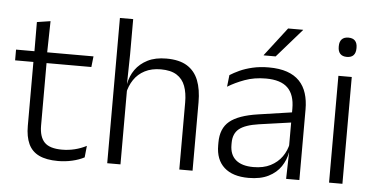

<svg xmlns="http://www.w3.org/2000/svg" viewBox="-49 -773 1710 873"><g transform="rotate(5 806.0 -336.0)"><path d="M242.5 9.5Q189 9.5 155.8 -6.5Q122.5 -22.5 107.2 -55.5Q92 -88.5 92 -137.5V-455.5H152V-144.5Q152 -93 175.8 -68.2Q199.5 -43.5 256 -43.5Q286 -43.5 314.2 -50.5Q342.5 -57.5 367.5 -70.5L362 -17.5Q338.5 -5 307 2.2Q275.5 9.5 242.5 9.5ZM8.5 -429.5V-478.5H362L356.5 -429.5ZM92.5 -471.5 92 -611.5 153.5 -621 150.5 -471.5Z M795.5 0V-306Q795.5 -349.5 783.8 -381Q772 -412.5 745 -429.5Q718 -446.5 672.5 -446.5Q630.5 -446.5 599.5 -430.5Q568.5 -414.5 549.8 -386.5Q531 -358.5 524 -323L508.5 -367.5H525Q531.5 -403.5 552.2 -432.8Q573 -462 608 -479.8Q643 -497.5 693.5 -497.5Q752.5 -497.5 788 -475.5Q823.5 -453.5 839.8 -412.2Q856 -371 856 -312V0ZM466.5 0V-663H527V-501L524.5 -361L527 -356V0Z M1283 0 1286 -121.5 1283.5 -131V-288.5V-321Q1283.5 -384 1251.8 -415.2Q1220 -446.5 1152 -446.5Q1099 -446.5 1055.5 -430.5Q1012 -414.5 979 -394L985 -447.5Q1003 -459 1028.5 -470.8Q1054 -482.5 1087.2 -490.2Q1120.5 -498 1160.5 -498Q1209.5 -498 1244.2 -486Q1279 -474 1301 -451Q1323 -428 1333.2 -395.5Q1343.5 -363 1343.5 -322.5V0ZM1112 10.5Q1039.5 10.5 1000.8 -24.5Q962 -59.5 962 -125V-138Q962 -202.5 1001.8 -235.2Q1041.5 -268 1130.5 -281L1293.5 -305L1296.5 -259L1138 -236.5Q1076 -227.5 1049 -205.8Q1022 -184 1022 -141.5V-132.5Q1022 -87.5 1049.5 -64Q1077 -40.5 1130 -40.5Q1175.5 -40.5 1207.8 -57Q1240 -73.5 1259.8 -101.2Q1279.5 -129 1286 -163.5L1298 -120.5H1285.5Q1279.5 -86 1259.2 -56Q1239 -26 1202.8 -7.8Q1166.5 10.5 1112 10.5ZM1232.5 -682H1301V-681L1187 -550.5H1132.5V-552Z M1479 0V-487.5H1540V0ZM1509.5 -576.5Q1489.5 -576.5 1479.2 -587.5Q1469 -598.5 1469 -619V-622.5Q1469 -642.5 1479.2 -653.5Q1489.5 -664.5 1509.5 -664.5Q1530 -664.5 1540 -653.5Q1550 -642.5 1550 -622.5V-619Q1550 -598.5 1540 -587.5Q1530 -576.5 1509.5 -576.5Z"/></g></svg>

Font: Anek Telugu Light
Style: Regular
Weight: 300
Version: Version 1.003